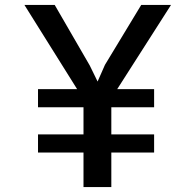

<svg xmlns="http://www.w3.org/2000/svg" viewBox="-20 -763 792 783"><path d="M320.5 0V-141H135V-215H320.5V-325.5H135V-399.5H294.5L79.5 -743H203L346 -496L378 -430.5L408 -498.5L556 -743H677.5L458 -399.5H608.5V-325.5H434V-215H608.5V-141H434V0Z"/></svg>

Font: Koeln Type Sans
Style: Regular
Weight: 400
Designer: Eben Sorkin
Foundry: Eben Sorkin
Version: Version 2.001